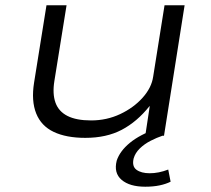

<svg xmlns="http://www.w3.org/2000/svg" viewBox="-20 -514 798 727"><path d="M303 8Q231 8 183.5 -14.5Q136 -37 117 -84.5Q98 -132 109 -201L156 -494H232L186 -208Q178 -159 190 -125.5Q202 -92 235.5 -75Q269 -58 325 -58Q384 -58 435 -82Q486 -106 520 -144Q554 -182 560 -224L603 -494H679L601 0H530L547 -112H546Q499 -53 441 -22.5Q383 8 303 8ZM530 193Q471 193 440.5 167Q410 141 422 94Q434 58 471.5 27Q509 -4 576 -28L595 0Q574 7 550.5 19Q527 31 509.5 48Q492 65 486 86Q479 116 497 129Q515 142 547 142Q564 142 581.5 138.5Q599 135 617 128L626 174Q608 183 584 188Q560 193 530 193Z"/></svg>

Font: Nunito Sans 7pt Expanded Light
Style: Italic
Weight: 300
Width: 7
Italic angle: -9°
Designer: Vernon Adams
Foundry: Vernon Adams
Version: Version 3.101;gftools[0.9.27]